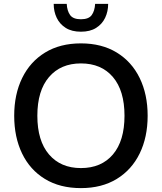

<svg xmlns="http://www.w3.org/2000/svg" viewBox="-20 -955 832 987"><path d="M53 -360Q53 -470 94 -554Q135 -638 212 -685Q289 -732 396 -732Q503 -732 580 -685Q657 -638 698 -554Q739 -470 739 -360Q739 -250 698 -166Q657 -82 580 -35Q503 12 396 12Q288 12 211 -35Q134 -82 93.5 -166Q53 -250 53 -360ZM172 -360Q172 -231 232 -161Q292 -91 396 -91Q501 -91 560.5 -161Q620 -231 620 -360Q620 -489 560.5 -559Q501 -629 396 -629Q292 -629 232 -559Q172 -489 172 -360ZM396 -792Q349 -792 318 -811.5Q287 -831 271.5 -863.5Q256 -896 256 -935H323Q325 -899 340.5 -877.5Q356 -856 396 -856Q436 -856 451.5 -877.5Q467 -899 469 -935H536Q536 -896 520.5 -863.5Q505 -831 474 -811.5Q443 -792 396 -792Z"/></svg>

Font: Kufam Medium
Style: Regular
Weight: 500
Designer: Wael Morcos, Artur Schmal
Foundry: Original Type
Version: Version 1.300; ttfautohint (v1.8.3)